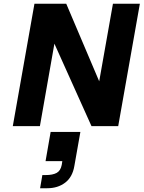

<svg xmlns="http://www.w3.org/2000/svg" viewBox="-20 -670 763 1020"><path d="M580 -650H723L608 0H466L269 -438L192 0H48L163 -650H332L507 -238ZM249 31H407L375 212Q365 271 326 300.5Q287 330 231 330H193L205 260H223Q260 260 281 248.5Q302 237 308 206L311 186H222Z"/></svg>

Font: Overused Grotesk
Style: Bold Italic
Weight: 700
Italic angle: -10°
Version: Version 0.003